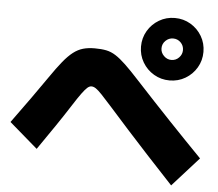

<svg xmlns="http://www.w3.org/2000/svg" viewBox="-57 -889 1114 980"><g transform="rotate(5 500.0 -398.5)"><path d="M800 -505Q756 -505 719.5 -526.5Q683 -548 661.5 -584.5Q640 -621 640 -665Q640 -709 661.5 -745.5Q683 -782 719.5 -803.5Q756 -825 800 -825Q844 -825 880.5 -803.5Q917 -782 938.5 -745.5Q960 -709 960 -665Q960 -621 938.5 -584.5Q917 -548 880.5 -526.5Q844 -505 800 -505ZM800 -610Q823 -610 839 -626.5Q855 -643 855 -665Q855 -688 839 -704Q823 -720 800 -720Q778 -720 761.5 -704Q745 -688 745 -665Q745 -643 761.5 -626.5Q778 -610 800 -610ZM855 28Q780 -52 721 -116Q662 -180 611.5 -236Q561 -292 513 -346Q480 -383 460.5 -403.5Q441 -424 429 -432Q417 -440 406 -440Q396 -440 385.5 -431Q375 -422 358 -399Q341 -376 313 -332Q281 -282 243 -226Q205 -170 155 -98L10 -223Q62 -294 105 -354.5Q148 -415 184 -467Q219 -518 245.5 -550.5Q272 -583 296 -601.5Q320 -620 346 -627.5Q372 -635 406 -635Q440 -635 465 -630Q490 -625 513.5 -610Q537 -595 566.5 -567Q596 -539 638 -493Q734 -389 820 -298.5Q906 -208 990 -122Z"/></g></svg>

Font: M PLUS 2 Black
Style: Regular
Weight: 900
Designer: Coji Morishita
Foundry: UNDERFOREST DESIGN
Version: Version 1.001